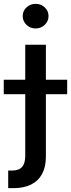

<svg xmlns="http://www.w3.org/2000/svg" viewBox="-62 -771 369 995"><path d="M68.8 -539.1H175.8V41.5Q175.8 93.8 156.2 130.1Q136.7 166.5 99.1 185.3Q61.5 204.1 6.8 204.1H-19.5V112.8H0.5Q36.6 112.8 52.7 93.8Q68.8 74.7 68.8 37.6ZM-42.5 -282.7V-357.9H286.1V-282.7ZM122.6 -623.5Q94.7 -623.5 75.2 -642.3Q55.7 -661.1 55.7 -687.5Q55.7 -714.4 75.2 -732.7Q94.7 -751 122.6 -751Q150.4 -751 169.9 -732.7Q189.5 -714.4 189.5 -687.5Q189.5 -661.1 169.9 -642.3Q150.4 -623.5 122.6 -623.5Z"/></svg>

Font: Inter 18pt Medium
Style: Regular
Weight: 500
Designer: Rasmus Andersson
Foundry: rsms
Version: Version 4.001;git-66647c0bb